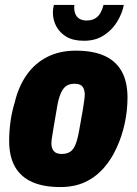

<svg xmlns="http://www.w3.org/2000/svg" viewBox="-20 -745 553 777"><path d="M224 12Q156 12 110 -8.5Q64 -29 40.5 -70.5Q17 -112 17 -176Q17 -213 22.5 -253Q28 -293 40 -332Q55 -395 88 -442Q121 -489 171 -514.5Q221 -540 287 -540Q356 -540 402 -519.5Q448 -499 472 -457Q496 -415 496 -350Q496 -297 484.5 -244.5Q473 -192 452 -147Q431 -100 399 -64Q367 -28 324 -8Q281 12 224 12ZM230 -122Q250 -122 263.5 -130.5Q277 -139 285.5 -160Q294 -181 300 -215Q311 -274 315.5 -302.5Q320 -331 321.5 -343Q323 -355 323 -361Q323 -376 318.5 -386.5Q314 -397 305 -401.5Q296 -406 281 -406Q261 -406 248 -397Q235 -388 226 -367.5Q217 -347 211 -312Q201 -253 196 -224Q191 -195 189.5 -183.5Q188 -172 188 -166Q188 -151 193 -141Q198 -131 207 -126.5Q216 -122 230 -122ZM320 -580Q276 -580 248.5 -596.5Q221 -613 207.5 -639Q194 -665 194 -694Q194 -702 195 -709.5Q196 -717 198 -725H281Q279 -707 283.5 -692.5Q288 -678 300 -670Q312 -662 331 -662Q352 -662 366 -671Q380 -680 387.5 -694.5Q395 -709 399 -725H481Q475 -692 455 -658.5Q435 -625 401 -602.5Q367 -580 320 -580Z"/></svg>

Font: Archivo Condensed Black
Style: Italic
Weight: 900
Width: 3
Italic angle: -10°
Designer: Hector Gatti
Foundry: Omnibus-Type
Version: Version 2.001